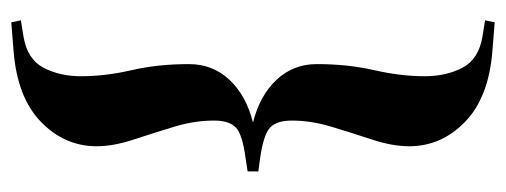

<svg xmlns="http://www.w3.org/2000/svg" viewBox="-298 -489 896 340"><g transform="rotate(-90 150.0 -319.0)"><path d="M16.5 -309.5V-328.5L39 -332Q81.5 -337.5 94 -349.2Q106.5 -361 106.5 -388Q106.5 -423 95.2 -459.8Q84 -496.5 72.5 -531.5Q61 -566.5 61 -596Q61 -652.5 104.2 -694.5Q147.5 -736.5 230 -743L280.5 -747L284 -730L256 -725.5Q215.5 -719 200.2 -690.2Q185 -661.5 185 -623Q185 -580.5 195.8 -533.8Q206.5 -487 206.5 -432.5Q206.5 -390.5 178.8 -360.8Q151 -331 103 -319Q151 -307 178.8 -277.2Q206.5 -247.5 206.5 -206Q206.5 -151.5 195.8 -104.5Q185 -57.5 185 -15Q185 23.5 200.2 52.2Q215.5 81 256 87.5L284 92L280.5 109L230 105Q147.5 98.5 104.2 56.5Q61 14.5 61 -42Q61 -72 72.5 -107Q84 -142 95.2 -178.8Q106.5 -215.5 106.5 -250Q106.5 -277 94 -288.8Q81.5 -300.5 39 -306.5Z"/></g></svg>

Font: Newsreader Display ExtraBold
Style: Regular
Weight: 800
Designer: Hugues Gentile
Foundry: Production Type
Version: Version 1.001